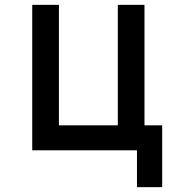

<svg xmlns="http://www.w3.org/2000/svg" viewBox="-20 -620 740 792"><path d="M545 152V0H113V-600H223V-103H466V-600H576V-103H649V152Z"/></svg>

Font: Martian Mono
Style: Regular
Weight: 400
Monospace: yes
Designer: Roman Shamin
Foundry: Evil Martians
Version: Version 1.000; ttfautohint (v1.8.4.7-5d5b)